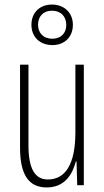

<svg xmlns="http://www.w3.org/2000/svg" viewBox="-20 -813 458 843"><path d="M210 -615C263 -615 300 -650 300 -704C300 -758 261 -793 208 -793C157 -793 118 -760 118 -704C118 -648 158 -615 210 -615ZM210 -643C169 -643 147 -670 147 -704C147 -740 169 -766 208 -766C247 -766 271 -741 271 -703C271 -667 247 -643 210 -643ZM348 -529H311V-233C311 -90 266 -25 190 -25C135 -25 105 -70 105 -174V-529H68V-165C68 -49 104 10 185 10C264 10 298 -47 313 -104H316L319 0H348Z"/></svg>

Font: Noto Sans Lao UI ExtCond ExtLt
Style: Regular
Weight: 200
Width: 2
Designer: Monotype Design Team
Foundry: Monotype Imaging Inc.
Version: Version 2.000